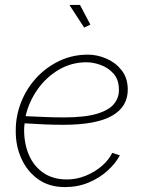

<svg xmlns="http://www.w3.org/2000/svg" viewBox="-20 -750 582 780"><path d="M244 10Q180 10 135.5 -21.5Q91 -53 67 -105.5Q43 -158 44 -221Q44 -279 65.5 -334Q87 -389 126.5 -432.5Q166 -476 220 -502Q274 -528 337 -528Q374 -528 411 -512.5Q448 -497 473 -466Q498 -435 499 -390Q501 -318 436.5 -280.5Q372 -243 237 -243Q202 -243 164 -244.5Q126 -246 80 -249Q78 -235 78 -222Q78 -166 97.5 -120.5Q117 -75 156 -48Q195 -21 252 -21Q291 -21 328 -36Q365 -51 393.5 -75.5Q422 -100 436 -129L467 -119Q450 -87 418 -57.5Q386 -28 341.5 -9Q297 10 244 10ZM331 -497Q270 -497 218.5 -466.5Q167 -436 132 -386Q97 -336 84 -278Q130 -276 167 -274.5Q204 -273 239 -273Q325 -273 374.5 -288Q424 -303 444.5 -329.5Q465 -356 463 -390Q462 -427 441.5 -450.5Q421 -474 390.5 -485.5Q360 -497 331 -497ZM262 -730H305L347 -650L322 -638Z"/></svg>

Font: Raleway ExtraLight
Style: Italic
Weight: 200
Italic angle: -12°
Designer: Matt McInerney, Pablo Impallari, Rodrigo Fuenzalida
Foundry: Matt McInerney, Pablo Impallari, Rodrigo Fuenzalida
Version: Version 4.026